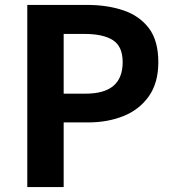

<svg xmlns="http://www.w3.org/2000/svg" viewBox="-20 -761 707 781"><path d="M91 0V-741H334Q416 -741 481.5 -719Q547 -697 585.5 -646.5Q624 -596 624 -508Q624 -424 585.5 -369.5Q547 -315 482.5 -289Q418 -263 338 -263H239V0ZM239 -380H328Q404 -380 441.5 -412Q479 -444 479 -508Q479 -572 439.5 -597.5Q400 -623 323 -623H239Z"/></svg>

Font: Noto Sans HK Thin
Style: Bold
Weight: 700
Version: Version 2.004-H2;hotconv 1.0.118;makeotfexe 2.5.65603